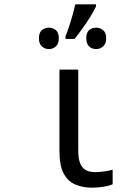

<svg xmlns="http://www.w3.org/2000/svg" viewBox="-20 -858 640 888"><path d="M407 10Q363 10 328.5 -4.5Q294 -19 274.5 -55.5Q255 -92 255 -157V-536H342V-158Q342 -126 350 -104.5Q358 -83 375 -72.5Q392 -62 419 -62Q441 -62 464.5 -65.5Q488 -69 501 -73V-6Q487 1 460 5.5Q433 10 407 10ZM283 -690Q291 -710 299.5 -735.5Q308 -761 315.5 -788Q323 -815 328 -838H424V-828Q414 -807 398 -781Q382 -755 363 -728.5Q344 -702 325 -678H283ZM206 -631Q187 -631 173.5 -643.5Q160 -656 160 -681Q160 -707 173.5 -718.5Q187 -730 206 -730Q225 -730 238.5 -718.5Q252 -707 252 -681Q252 -656 238.5 -643.5Q225 -631 206 -631ZM425 -631Q405 -631 392 -643.5Q379 -656 379 -681Q379 -707 392 -718.5Q405 -730 425 -730Q443 -730 457 -718.5Q471 -707 471 -681Q471 -656 457 -643.5Q443 -631 425 -631Z"/></svg>

Font: Noto Sans Mono
Style: Regular
Weight: 400
Designer: Monotype Design Team
Foundry: Monotype Imaging Inc.
Version: Version 2.014